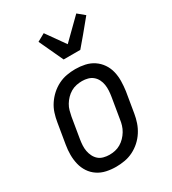

<svg xmlns="http://www.w3.org/2000/svg" viewBox="-189 -871 877 979"><g transform="rotate(-30 250.0 -381.5)"><path d="M203 8Q174 8 146.5 2Q119 -4 96.5 -19Q74 -34 59 -56.5Q44 -79 37.5 -106Q31 -133 31 -161.5Q31 -190 36 -219L56 -339Q60 -364 68 -389Q76 -414 91 -436.5Q106 -459 126 -477Q146 -495 170 -507Q194 -519 219.5 -523.5Q245 -528 270 -528Q299 -528 326.5 -522Q354 -516 376.5 -501Q399 -486 414.5 -463.5Q430 -441 436.5 -414Q443 -387 442.5 -358.5Q442 -330 438 -301L418 -181Q414 -156 405.5 -131Q397 -106 382.5 -83.5Q368 -61 348 -43Q328 -25 304 -13Q280 -1 254 3.5Q228 8 203 8ZM204 -62Q221 -62 237.5 -65.5Q254 -69 269.5 -78Q285 -87 297.5 -100Q310 -113 319 -128Q328 -143 333 -159.5Q338 -176 340 -192L360 -312Q363 -330 364 -347.5Q365 -365 362.5 -381.5Q360 -398 352.5 -413Q345 -428 332.5 -438.5Q320 -449 303.5 -453.5Q287 -458 270 -458Q253 -458 236 -454.5Q219 -451 203.5 -442Q188 -433 175.5 -420Q163 -407 154 -392Q145 -377 140.5 -360.5Q136 -344 133 -328L113 -208Q110 -190 109 -172.5Q108 -155 111 -138.5Q114 -122 121.5 -107Q129 -92 141 -81.5Q153 -71 170 -66.5Q187 -62 204 -62ZM244 -600 178 -742 223 -767 301 -657 417 -771 457 -738 392 -659 342 -600Z"/></g></svg>

Font: Iosevka Curly
Style: Italic
Weight: 400
Italic angle: -9°
Monospace: yes
Designer: Belleve Invis
Foundry: Belleve Invis
Version: Version 22.1.2; ttfautohint (v1.8.4)